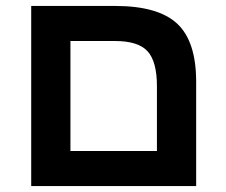

<svg xmlns="http://www.w3.org/2000/svg" viewBox="-20 -626 760 646"><path d="M640 -351V0H85V-606H367Q512 -606 576 -546.5Q640 -487 640 -351ZM367 -488H217V-118H508V-336Q508 -419 476.5 -453.5Q445 -488 367 -488Z"/></svg>

Font: Libra Sans
Style: Bold
Weight: 700
Foundry: Context Ltd
Version: Version 1.000